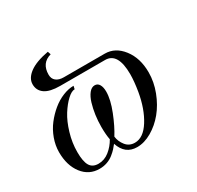

<svg xmlns="http://www.w3.org/2000/svg" viewBox="-137 -773 969 944"><g transform="rotate(-30 347.0 -301.0)"><path d="M246.1 -596.2Q187 -579.6 187 -514.2Q187 -490.7 202.6 -478.3Q218.3 -465.8 245.1 -465.8H478Q537.1 -465.8 578.1 -412.6Q619.1 -359.4 619.1 -278.8Q619.1 -224.1 598.4 -170.2Q577.6 -116.2 544.9 -76.4Q512.2 -36.6 470.2 -12.2Q428.2 12.2 387.2 12.2Q319.3 12.2 295.9 -59.1Q286.1 -46.4 277.3 -36.9Q268.6 -27.3 252.9 -14.6Q237.3 -2 217 5.1Q196.8 12.2 173.8 12.2Q114.3 12.2 77.6 -35.4Q41 -83 41 -158.2Q41 -196.3 54.7 -234.1Q68.4 -272 91.8 -302.2Q115.2 -332.5 144 -356.2Q172.9 -379.9 204.8 -392.8Q236.8 -405.8 266.1 -405.8L262.2 -388.2Q244.1 -388.2 220 -365.7Q195.8 -343.3 173.1 -307.4Q150.4 -271.5 134.8 -219Q119.1 -166.5 119.1 -113.8Q119.1 -60.5 133.5 -36.4Q147.9 -12.2 181.2 -12.2Q215.3 -12.2 243.4 -34.7Q271.5 -57.1 289.1 -88.9Q283.2 -117.7 283.2 -162.1Q283.2 -195.3 287.8 -228.5Q292.5 -261.7 301.3 -290.8Q310.1 -319.8 324.5 -337.9Q338.9 -356 356.9 -356Q373.5 -356 382.3 -341.1Q391.1 -326.2 391.1 -300.8Q391.1 -255.9 366.2 -193.1Q341.3 -130.4 314.9 -88.9Q318.4 -59.6 337.4 -35.9Q356.4 -12.2 388.2 -12.2Q436.5 -12.2 474.1 -72Q511.7 -131.8 526.9 -220.2Q536.1 -275.9 536.1 -315.9Q536.1 -438 463.9 -438H209Q151.4 -438 123.3 -457.5Q95.2 -477.1 95.2 -512.2Q95.2 -546.4 131.6 -573.5Q168 -600.6 240.2 -613.8Z"/></g></svg>

Font: Flanker Steampunk
Style: Italic
Weight: 400
Italic angle: -12°
Designer: Alexey Kryukov, Leonardo Di Lena
Foundry: Alexey Kryukov, Leonardo Di Lena
Version: 1.210